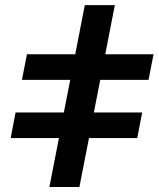

<svg xmlns="http://www.w3.org/2000/svg" viewBox="-20 -745 632 765"><path d="M334.5 -194.8 296.4 0H176.8L214.8 -194.8H22.5L42 -296.9H234.4L259.8 -426.8H67.4L87.4 -528.8H279.8L317.9 -724.6H437.5L399.4 -528.8H591.8L571.8 -426.8H379.4L354 -296.9H546.4L526.9 -194.8Z"/></svg>

Font: Arimo
Style: Italic
Weight: 400
Italic angle: -12°
Designer: Steve Matteson
Foundry: Monotype Imaging Inc.
Version: Version 1.33